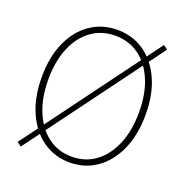

<svg xmlns="http://www.w3.org/2000/svg" viewBox="-126 -795 900 931"><g transform="rotate(20 324.0 -330.0)"><path d="M80 20 58 4 564 -680 586 -664ZM328 12Q250 12 189.5 -30.5Q129 -73 94.5 -150.5Q60 -228 60 -332Q60 -436 94.5 -512.5Q129 -589 189.5 -630.5Q250 -672 328 -672Q406 -672 466.5 -630.5Q527 -589 561.5 -512.5Q596 -436 596 -332Q596 -228 561.5 -150.5Q527 -73 466.5 -30.5Q406 12 328 12ZM328 -18Q398 -18 450.5 -57Q503 -96 532.5 -166.5Q562 -237 562 -332Q562 -427 532.5 -496.5Q503 -566 450.5 -604Q398 -642 328 -642Q258 -642 205.5 -604Q153 -566 123.5 -496.5Q94 -427 94 -332Q94 -237 123.5 -166.5Q153 -96 205.5 -57Q258 -18 328 -18Z"/></g></svg>

Font: Source Sans 3 ExtraLight ExtraLight
Style: Regular
Weight: 250
Version: Version 3.052;hotconv 1.1.0;makeotfexe 2.6.0